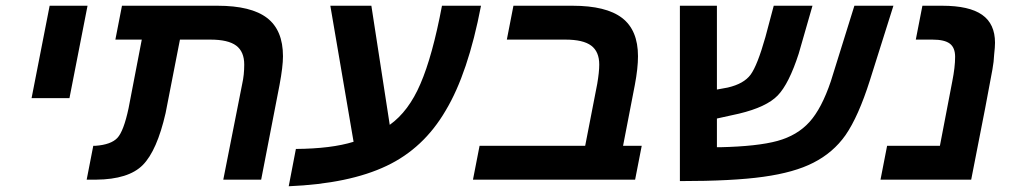

<svg xmlns="http://www.w3.org/2000/svg" viewBox="-20 -626 3514 669"><path d="M90 -284 153 -606H285L222 -284Z M954 -330 890 0H758L824 -334Q831 -365 831 -401Q831 -446 803 -467Q775 -488 713 -488H607L557 -232Q527 -101 477.5 -51Q428 -1 315 0H282L305 -118H313Q367 -122 389 -145.5Q411 -169 428 -249L474 -488H382L405 -606H738Q855 -606 910.5 -563.5Q966 -521 966 -430Q966 -394 954 -330Z M1212 -132 1131 -606H1274L1338 -191Q1404 -238 1445 -334Q1487 -431 1520 -606H1656Q1611 -371 1533 -241Q1456 -109 1327 -48Q1197 14 986 23L1011 -107Q1135 -108 1212 -132Z M1950 -488H1746L1769 -606H1975Q2092 -606 2147.5 -563.5Q2203 -521 2203 -430Q2203 -388 2192 -330L2151 -118H2216L2193 0H1628L1651 -118H2019L2061 -334Q2068 -375 2068 -401Q2068 -446 2040 -467Q2012 -488 1950 -488Z M2647 -497 2676 -606H2811L2763 -439Q2729 -334 2690 -293.5Q2651 -253 2555 -230L2478 -213V-113H2489Q2620 -116 2689 -135Q2758 -154 2800.5 -201Q2843 -248 2875 -343L2957 -606H3093L3011 -346Q2971 -220 2926 -155Q2883 -94 2814 -59Q2748 -25 2640 -10Q2534 5 2349 5V-606H2478V-314L2516 -321Q2572 -334 2595.5 -366Q2619 -398 2647 -497Z M3364 0H3048L3071 -118H3255L3298 -342Q3308 -392 3308 -428Q3308 -460 3289.5 -474Q3271 -488 3229 -488H3171L3194 -606H3263Q3357 -606 3402 -574.5Q3447 -543 3447 -477Q3447 -462 3444 -436Q3443 -411 3438 -384Q3425 -309 3364 0Z"/></svg>

Font: Libra Sans
Style: Bold Italic
Weight: 700
Italic angle: -12°
Foundry: Context Ltd
Version: Version 1.002